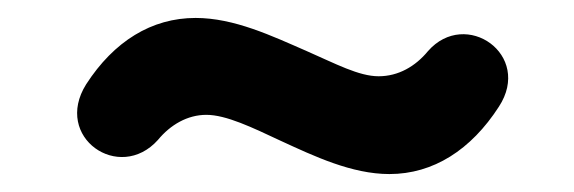

<svg xmlns="http://www.w3.org/2000/svg" viewBox="-20 -394 640 214"><path d="M414 -200C463 -200 505 -227 536 -275C574 -333 499 -385 457 -337C443 -320 424 -309 402 -309C380 -309 354 -323 322 -337C283 -354 241 -374 198 -374C149 -374 107 -348 76 -300C39 -241 113 -190 156 -238C170 -255 189 -266 210 -266C232 -266 261 -252 293 -237C330 -220 372 -200 414 -200Z"/></svg>

Font: SN Pro Heavy
Style: Italic
Weight: 800
Italic angle: -9°
Designer: Tobias Whetton
Foundry: Supernotes
Version: Version 1.001;Glyphs 3.2 (3249)